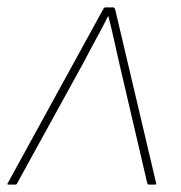

<svg xmlns="http://www.w3.org/2000/svg" viewBox="-31 -499 489 519"><path d="M-8 0Q-13 0 -10 -4L249 -476Q251 -479 255 -479H275Q278 -479 280 -475L391 -4Q393 0 387 0H372Q368 0 367 -4L290 -334Q283 -365 276.5 -394.5Q270 -424 262 -455H261Q246 -425 229 -394Q212 -363 196 -332L15 -3Q14 0 10 0Z"/></svg>

Font: Sofia Sans Thin
Style: Italic
Weight: 250
Italic angle: -9°
Version: Version 4.100-B